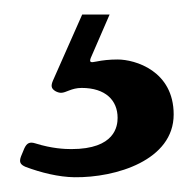

<svg xmlns="http://www.w3.org/2000/svg" viewBox="-20 -20 265 264"><path d="M82.4 223.7C139.6 224.4 218.8 200.3 218.8 137.4C218.8 77.4 165.8 61.8 141.7 61.8C130.7 61.8 120.7 62.9 112.6 64.6C104.4 66.4 102.6 65.7 104.8 59.7L130.7 0H93L52.9 90.6C49.7 98 50.4 101.6 55.8 105.1C58.2 106.5 61.1 107.6 63.9 107.6C71 107.6 78.1 100.9 92.3 100.9C125 100.9 141.7 117.9 141.7 142C141.7 153.1 138.5 185 78.1 185C69.2 185 51.5 184.3 28.8 177.2C21 174.7 17 176.5 13.5 183.9L8.9 195C6 202.8 7.8 206.3 15.3 209.5C36.2 217.3 60.4 223.4 82.4 223.7Z"/></svg>

Font: Margiela Serif Medium
Style: Regular
Weight: 500
Designer: Andreas Faust, Stefan Endress
Version: Version 1.002;FEAKit 1.0